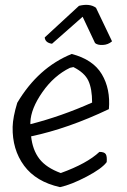

<svg xmlns="http://www.w3.org/2000/svg" viewBox="-20 -770 521 790"><path d="M275 -548Q363 -525 399 -464.5Q435 -404 428 -321Q260 -241 108 -209Q114 -153 142 -116.5Q170 -80 230 -58Q338 -97 389 -145Q409 -145 415 -136Q421 -127 419 -103Q399 -76 336 -43Q273 -10 227 0Q128 -22 79 -88.5Q30 -155 32 -248Q33 -288 51 -347Q137 -492 275 -548ZM105 -267V-259Q231 -291 359 -348Q359 -405 343.5 -438Q328 -471 282 -494L268 -491Q202 -459 154.5 -391Q107 -323 105 -267ZM320 -701 194 -590Q166 -594 164 -616L305 -746Q349 -757 375 -738L441 -600Q425 -586 403 -585Q381 -584 371 -593Z"/></svg>

Font: Tillana
Style: Regular
Weight: 400
Designer: Lipi Raval (Devanagari, Latin), Jonny Pinhorn (Latin)
Foundry: Indian Type Foundry
Version: Version 2.002;PS 1.0;hotconv 1.0.79;makeotf.lib2.5.61930; tt